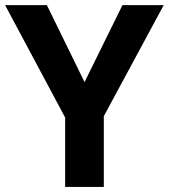

<svg xmlns="http://www.w3.org/2000/svg" viewBox="-20 -734 664 754"><path d="M235.8 -272.5 0 -713.9H164.1L312 -411.6L460.9 -713.9H623L387.7 -277.8V0H235.8Z"/></svg>

Font: Viking Open Sans
Style: Bold
Weight: 700
Foundry: Ascender Corporation
Version: Version 2.001